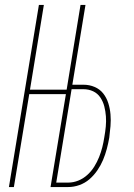

<svg xmlns="http://www.w3.org/2000/svg" viewBox="-20 -755 540 775"><path d="M16 0 137 -735H157L101 -393H249L305 -735H325L272 -413H317Q341 -413 362 -404Q383 -395 396.5 -378Q410 -361 417 -339Q424 -317 426 -293.5Q428 -270 426 -246Q424 -222 421 -199Q417 -176 411 -153.5Q405 -131 396 -109.5Q387 -88 373 -67.5Q359 -47 341 -31.5Q323 -16 300.5 -8Q278 0 255 0H184L246 -375H98L36 0ZM256 -18Q276 -18 296 -26Q316 -34 332.5 -49Q349 -64 360.5 -82.5Q372 -101 380 -121Q388 -141 393 -161Q398 -181 401 -201Q405 -223 407 -244Q409 -265 407.5 -285.5Q406 -306 401 -325.5Q396 -345 385 -361.5Q374 -378 356 -386.5Q338 -395 316 -395H269L207 -18Z"/></svg>

Font: Iosevka Thin Oblique
Style: Regular
Weight: 100
Italic angle: -9°
Monospace: yes
Designer: Belleve Invis
Foundry: Belleve Invis
Version: Version 32.5.0; ttfautohint (v1.8.4)